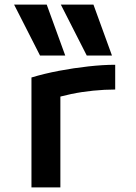

<svg xmlns="http://www.w3.org/2000/svg" viewBox="-20 -810 590 830"><path d="M153 -570 41 -790H182L262 -570ZM355 -570 243 -790H384L464 -570ZM116 -475Q172 -492 235.5 -504Q299 -516 362.5 -523Q426 -530 478 -530V-423Q432 -423 382.5 -418Q333 -413 287.5 -403.5Q242 -394 207 -382L241 -440V0H116Z"/></svg>

Font: M PLUS Code Latin SemiExpanded SemiBold
Style: Regular
Weight: 600
Width: 6
Designer: Coji Morishita
Foundry: UNDERFOREST DESIGN
Version: Version 1.002; ttfautohint (v1.8.3)